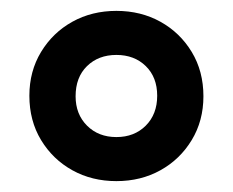

<svg xmlns="http://www.w3.org/2000/svg" viewBox="-20 -734 428 353"><path d="M194 -401Q149 -401 113 -421Q77 -441 55.5 -476.5Q34 -512 34 -558Q34 -603 55.5 -638.5Q77 -674 113 -694Q149 -714 194 -714Q239 -714 275 -694Q311 -674 332.5 -638.5Q354 -603 354 -557Q354 -512 332.5 -476.5Q311 -441 275 -421Q239 -401 194 -401ZM194 -482Q227 -482 248 -503Q269 -524 269 -558Q269 -592 248 -612.5Q227 -633 194 -633Q161 -633 140 -612.5Q119 -592 119 -557Q119 -524 140 -503Q161 -482 194 -482Z"/></svg>

Font: Space Grotesk Light Medium
Style: Regular
Weight: 500
Version: Version 2.000